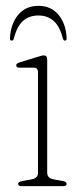

<svg xmlns="http://www.w3.org/2000/svg" viewBox="-20 -637 277 657"><path d="M141.5 -433V-46Q141.5 -27 164.5 -23L193.5 -18Q208 -15.5 208 -8Q208 0 195.5 0H54Q42 0 42 -8Q42 -15 56 -17.5L87 -23Q110 -27 110 -45.5V-389Q110 -406 95 -405.5H47Q35.5 -405.5 35.5 -413.5Q35.5 -420 47 -423.5L109 -442.5Q115 -444 120.2 -445.8Q125.5 -447.5 129.5 -447.5Q141.5 -447.5 141.5 -433ZM111.5 -584Q79.5 -584 58.8 -565.5Q38 -547 27.5 -505.5Q25.5 -498 20 -498Q14 -498 14 -506Q16.5 -555 42 -586Q67.5 -617 111.5 -617Q155 -617 180.5 -586Q206 -555 208 -506Q208.5 -498 202 -498Q197.5 -498 195 -505.5Q184.5 -547 163.5 -565.5Q142.5 -584 111.5 -584Z"/></svg>

Font: Fraunces 72pt S050 Thin
Style: Regular
Weight: 100
Version: Version 1.000; ttfautohint (v1.8.3)